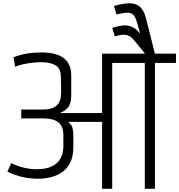

<svg xmlns="http://www.w3.org/2000/svg" viewBox="-20 -1174 1114 1194"><path d="M614.8 0V-416.2H408.2L407.2 -412Q426.7 -397.2 431.3 -376.8Q436 -356.5 436 -332.5V-259Q436 -202.5 417.3 -164.2Q398.7 -126 366.5 -103.4Q334.3 -80.8 293.6 -71.4Q252.8 -62 208 -62.5Q145.8 -65.3 105.9 -76.4Q66 -87.5 25.8 -106.2L50 -159.3Q94 -139 131.8 -130.3Q169.5 -121.7 207.8 -121.7Q267.3 -121.7 303.9 -140.1Q340.5 -158.5 357.2 -190.3Q374 -222.2 374 -262V-333.3Q374 -369.7 361.8 -390.8Q349.5 -411.8 330.1 -421.8Q310.7 -431.8 288.8 -434.8Q266.8 -437.7 247.3 -437.7H112V-493H247.3Q289.8 -493 313.2 -505.2Q336.7 -517.5 346.3 -535.3Q356 -553.2 358.2 -570.8Q360.3 -588.3 360.3 -599.8L358.5 -698.3Q357.5 -749.5 324.9 -768.3Q292.3 -787.2 234 -787.2Q215 -787.2 186.6 -784.3Q158.2 -781.5 128.4 -775.4Q98.7 -769.3 73.8 -759L63.8 -818.2Q112.2 -835.8 151.6 -841.8Q191 -847.7 237.3 -847.7Q284.8 -847.7 320 -838.6Q355.2 -829.5 378.1 -811.4Q401 -793.3 412 -766.3Q423 -739.3 423 -702.5V-582.2Q423 -531.7 403.9 -507.2Q384.8 -482.8 358 -475.2V-471H614.8V-840.2H880.5V-842.3L815.7 -921.5Q797.8 -944 779.8 -951.8Q761.8 -959.7 741.2 -957.8Q720.7 -956 694 -947.7L677.8 -1000.8Q712.5 -1012.2 741.4 -1015.4Q770.3 -1018.7 796.7 -1008.7Q823 -998.7 848.8 -968H850.8L834.8 -1024.8Q824.8 -1061.8 812.2 -1078.1Q799.7 -1094.3 775.3 -1095Q751 -1095.7 704.5 -1084L688.5 -1137.3Q740.5 -1151.7 780.2 -1153.5Q820 -1155.3 847.2 -1134.3Q874.3 -1113.3 888 -1059.5L943.3 -840.2H1074.2V-782.5H943.5V0H880.5V-782.5H677.8V0Z"/></svg>

Font: Matangi Light
Style: Regular
Weight: 300
Designer: Prashant Pant
Foundry: The Graphic Ant
Version: Version 3.002